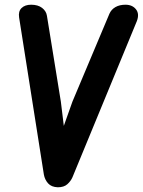

<svg xmlns="http://www.w3.org/2000/svg" viewBox="-20 -792 605 814"><path d="M287 -40Q280 -24 265.5 -11Q251 2 225 2L200 -116L287 -361L444 -734Q452 -752 469.5 -762Q487 -772 512 -772Q541 -772 556.5 -752.5Q572 -733 560 -702ZM166 -52 61 -718Q57 -744 71.5 -758Q86 -772 112 -772Q141 -772 158.5 -758.5Q176 -745 179 -725L238 -361L268 -116L225 2Q198 1 184 -14.5Q170 -30 166 -52Z"/></svg>

Font: Edu NSW ACT Foundation
Style: Bold
Weight: 700
Version: Version 1.003